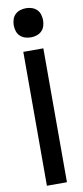

<svg xmlns="http://www.w3.org/2000/svg" viewBox="-105 -1002 448 1038"><g transform="rotate(-10 119.0 -482.5)"><path d="M64 0V-735H174V0ZM119 -805Q102 -805 86.5 -810Q71 -815 59.5 -826Q48 -837 43 -853Q38 -869 38 -885Q38 -901 43 -917Q48 -933 59.5 -944Q71 -955 86.5 -960Q102 -965 119 -965Q135 -965 150.5 -960Q166 -955 177.5 -944Q189 -933 194 -917Q199 -901 199 -885Q199 -869 194 -853Q189 -837 177.5 -826Q166 -815 150.5 -810Q135 -805 119 -805Z"/></g></svg>

Font: Iosevka QP
Style: Bold
Weight: 700
Designer: Belleve Invis
Foundry: Belleve Invis
Version: Version 20.0.0; ttfautohint (v1.8.4)